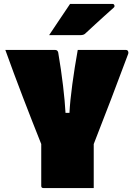

<svg xmlns="http://www.w3.org/2000/svg" viewBox="-20 -953 690 973"><path d="M455 0H200Q189 0 189 -11V-223Q143 -338 96 -460.5Q49 -583 7 -700H259Q272 -700 275 -687Q290 -599 299.5 -518.5Q309 -438 312 -381H332Q335 -441 346.5 -526Q358 -611 374 -700H617Q625 -700 628.5 -694.5Q632 -689 630 -681Q589 -571 544 -453Q499 -335 455 -223ZM335 -933H551Q557 -933 559.5 -926.5Q562 -920 557 -915Q530 -891 508 -871Q486 -851 463.5 -830.5Q441 -810 411 -782Q403 -775 388 -775H229Q256 -815 281.5 -853.5Q307 -892 335 -933Z"/></svg>

Font: Recursive Sn Lnr St XBk
Style: Regular
Weight: 1000
Version: Version 1.079;hotconv 1.0.112;makeotfexe 2.5.65598; ttfautoh